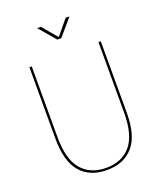

<svg xmlns="http://www.w3.org/2000/svg" viewBox="-169 -1050 974 1163"><g transform="rotate(-20 317.5 -468.0)"><path d="M547.5 -277.5Q547.5 -130 487.2 -60.8Q427 8.5 317.5 8.5Q208 8.5 147.8 -60.8Q87.5 -130 87.5 -277.5Q87.5 -302 87.5 -330.2Q87.5 -358.5 87.5 -390.5V-737.5H102.5V-397Q102.5 -364.5 102.5 -336Q102.5 -307.5 102.5 -283Q102.5 -139 159.2 -72.2Q216 -5.5 317.5 -5.5Q419 -5.5 475.8 -72.2Q532.5 -139 532.5 -283V-737.5H547.5ZM212.5 -944H236.5L322 -842.5H312.5L396 -944H421L329 -837H304Z"/></g></svg>

Font: Epilogue Thin
Style: Regular
Weight: 250
Designer: Tyler Finck
Foundry: Etcetera Type Co
Version: Version 2.111